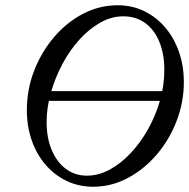

<svg xmlns="http://www.w3.org/2000/svg" viewBox="-20 -696 718 729"><path d="M334 13Q279 13 233 -9Q187 -31 153 -70.5Q119 -110 100.5 -163Q82 -216 82 -278Q82 -357 110 -428.5Q138 -500 186 -556Q234 -612 296 -644Q358 -676 426 -676Q482 -676 528 -653.5Q574 -631 607.5 -591.5Q641 -552 659.5 -499Q678 -446 678 -384Q678 -308 650.5 -236.5Q623 -165 575 -109Q527 -53 465 -20Q403 13 334 13ZM310 -29Q354 -29 396.5 -52Q439 -75 476.5 -115Q514 -155 542.5 -206Q571 -257 587.5 -314.5Q604 -372 604 -430Q604 -490 585.5 -536Q567 -582 532 -608Q497 -634 448 -634Q403 -634 360.5 -610Q318 -586 281 -545Q244 -504 216.5 -452Q189 -400 173 -343.5Q157 -287 157 -233Q157 -172 176.5 -126Q196 -80 230.5 -54.5Q265 -29 310 -29ZM124 -313 135 -350H646L635 -313Z"/></svg>

Font: Junicode VF
Style: Italic
Weight: 400
Italic angle: -11°
Designer: Peter S. Baker
Version: Version 2.209